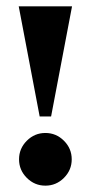

<svg xmlns="http://www.w3.org/2000/svg" viewBox="-20 -580 286 605"><path d="M105 -213 39 -560H207L141 -213ZM123 5Q89 5 64.5 -19.5Q40 -44 40 -78Q40 -112 64.5 -136.5Q89 -161 123 -161Q157 -161 181.5 -136.5Q206 -112 206 -78Q206 -44 181.5 -19.5Q157 5 123 5Z"/></svg>

Font: Spectral SC ExtraBold
Style: Regular
Weight: 800
Designer: Jean-Baptiste Levee
Foundry: Production Type
Version: Version 2.001